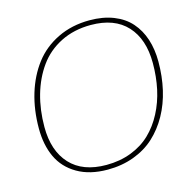

<svg xmlns="http://www.w3.org/2000/svg" viewBox="-107 -827 936 943"><g transform="rotate(-15 361.0 -356.0)"><path d="M327.1 9.8Q236.3 9.8 173.3 -26.9Q110.4 -63.5 81.1 -126.2Q51.8 -189 51.8 -272.9Q51.8 -367.2 76.4 -448.5Q101.1 -529.8 147.7 -590.8Q194.3 -651.9 266.8 -687Q339.4 -722.2 429.2 -722.2Q498 -722.2 551 -701.2Q604 -680.2 637.2 -642.3Q670.4 -604.5 687.3 -553Q704.1 -501.5 704.1 -439Q704.1 -363.8 688.7 -296.6Q673.3 -229.5 642.1 -173.3Q610.8 -117.2 566.4 -76.4Q522 -35.6 460.7 -12.9Q399.4 9.8 327.1 9.8ZM327.1 -14.2Q396 -14.2 453.6 -36.4Q511.2 -58.6 552 -97.9Q592.8 -137.2 620.8 -190.9Q648.9 -244.6 662.4 -307.1Q675.8 -369.6 675.8 -439Q675.8 -560.5 612.5 -629.4Q549.3 -698.2 429.2 -698.2Q343.3 -698.2 275.6 -664.1Q208 -629.9 165.8 -570.8Q123.5 -511.7 101.8 -435.8Q80.1 -359.9 80.1 -272.9Q80.1 -151.4 143.6 -82.8Q207 -14.2 327.1 -14.2Z"/></g></svg>

Font: Creato Display Thin
Style: Italic
Weight: 265
Italic angle: -10°
Version: Version 1.000